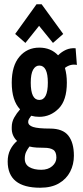

<svg xmlns="http://www.w3.org/2000/svg" viewBox="-20 -703 390 899"><path d="M164 -156Q144 -156 126 -161Q120 -153 116 -146.5Q112 -140 112 -132Q112 -116 135 -108.5Q158 -101 214 -101Q274 -101 300 -68Q326 -35 326 26Q326 67 308.5 101Q291 135 256 155.5Q221 176 168 176Q16 176 16 53Q16 22 28 -2Q40 -26 60 -43Q48 -54 41 -70Q34 -86 35 -108Q35 -132 46.5 -152.5Q58 -173 74 -191Q35 -232 35 -316Q35 -395 71 -437.5Q107 -480 164 -480Q218 -480 252 -444Q269 -461 289.5 -470Q310 -479 334 -477L340 -399Q310 -405 284 -385Q293 -354 293 -316Q293 -233 254.5 -194.5Q216 -156 164 -156ZM164 -235Q204 -235 204 -316Q204 -396 164 -396Q146 -396 135 -376.5Q124 -357 124 -316Q124 -235 164 -235ZM96 40Q96 67 117.5 79.5Q139 92 173 92Q205 92 224.5 75Q244 58 244 35Q244 8 229.5 -1.5Q215 -11 188 -11Q170 -11 152 -12Q134 -13 118 -17Q108 -4 102 9Q96 22 96 40ZM99 -502 51 -544 151 -683H175L276 -544L228 -502L163 -582Z"/></svg>

Font: Inconsolata ExtraCondensed ExtraBold
Style: Regular
Weight: 800
Width: 2
Monospace: yes
Designer: Raph Levien, Cyreal, Brenton Simpson
Foundry: Raph Levien, Cyreal, Google
Version: Version 3.001; ttfautohint (v1.8.2.53-6de2)